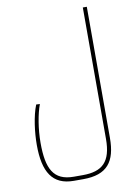

<svg xmlns="http://www.w3.org/2000/svg" viewBox="-105 -827 809 1135"><g transform="rotate(-10 299.0 -260.0)"><path d="M244 240H301C445 240 498 169 498 27V-760H474V29C474 166 420 216 302 216H248C126 216 89 140 89 -15C89 -98 104 -186 125 -242L103 -243C77 -178 65 -81 65 -7C65 156 116 240 244 240Z"/></g></svg>

Font: Noto Kufi Arabic Thin
Style: Regular
Weight: 100
Designer: Monotype Design Team, David Williams, Khaled Hosny
Foundry: Google LLC
Version: Version 2.109